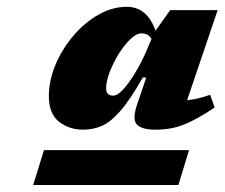

<svg xmlns="http://www.w3.org/2000/svg" viewBox="-20 -736 644 550"><path d="M372.5 -436 399 -514H389Q352.5 -449.5 324.2 -417.5Q296 -385.5 271 -375Q246 -364.5 218 -364.5Q178.5 -364.5 149.2 -387.2Q120 -410 120 -460Q120 -506 139.2 -551.2Q158.5 -596.5 190.5 -634Q222.5 -671.5 262.2 -694Q302 -716.5 343 -716.5Q401.5 -716.5 425.5 -648L467.5 -707H603.5L516 -449Q545.5 -451.5 582 -464.5L595 -428Q555.5 -402 527.2 -388.2Q499 -374.5 475.2 -369.5Q451.5 -364.5 425 -364.5Q387.5 -364.5 372.8 -378.5Q358 -392.5 372.5 -436ZM284 -482.5Q284 -462 304.5 -462Q316.5 -462 333.2 -480.2Q350 -498.5 368 -528.5Q386 -558.5 401 -593.5L414 -624.5Q407.5 -634.5 400.5 -637.5Q393.5 -640.5 385.5 -640.5Q371 -640.5 353.5 -623.8Q336 -607 320.2 -581.8Q304.5 -556.5 294.2 -529.8Q284 -503 284 -482.5ZM75 -206 106 -306H521.5L491 -206Z"/></svg>

Font: Newsreader 6pt ExtraBold
Style: Italic
Weight: 800
Italic angle: -17°
Designer: Hugues Gentile
Foundry: Production Type
Version: Version 1.003; ttfautohint (v1.8.3)